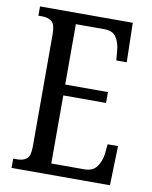

<svg xmlns="http://www.w3.org/2000/svg" viewBox="-81 -775 662 836"><g transform="rotate(10 249.5 -357.0)"><path d="M28 0V-41H45Q72 -41 87.5 -53.5Q103 -66 103 -107V-602Q103 -649 86.5 -661Q70 -673 45 -673H28V-714H438L442 -540H396L392 -582Q390 -615 374.5 -640Q359 -665 322 -665H195V-398H384V-350H195V-49H341Q379 -49 396.5 -74Q414 -99 418 -132L422 -174H468L463 0Z"/></g></svg>

Font: Noto Serif Thai ExtraCondensed
Style: Regular
Weight: 400
Width: 2
Designer: Monotype Design Team
Foundry: Monotype Imaging Inc.
Version: Version 2.002; ttfautohint (v1.8.4.7-5d5b)